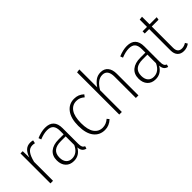

<svg xmlns="http://www.w3.org/2000/svg" viewBox="74 -1547 2365 2365"><g transform="rotate(-45 1256.0 -365.0)"><path d="M322 -526 313 -485Q293 -490 273 -490Q224 -490 193.5 -451Q163 -412 143 -330V0H98V-522H137L140 -409Q160 -471 193 -501.5Q226 -532 276 -532Q298 -532 322 -526Z M724 -21 714 11Q682 3 665.5 -18Q649 -39 646 -79Q595 11 499 11Q431 11 392 -31.5Q353 -74 353 -145Q353 -225 405.5 -268.5Q458 -312 551 -312H640V-372Q640 -434 614.5 -463.5Q589 -493 531 -493Q474 -493 401 -463L388 -498Q469 -532 535 -532Q685 -532 685 -375V-103Q685 -66 694 -48Q703 -30 724 -21ZM640 -127V-277H556Q401 -277 401 -146Q401 -89 428.5 -58Q456 -27 504 -27Q594 -27 640 -127Z M1169 -481 1146 -451Q1122 -472 1097.5 -482.5Q1073 -493 1041 -493Q971 -493 930 -434.5Q889 -376 889 -258Q889 -142 929.5 -85.5Q970 -29 1040 -29Q1099 -29 1150 -73L1173 -45Q1114 11 1040 11Q948 11 894.5 -58Q841 -127 841 -258Q841 -388 895 -460Q949 -532 1040 -532Q1078 -532 1109 -520Q1140 -508 1169 -481Z M1631 -377V0H1586V-371Q1586 -494 1495 -494Q1449 -494 1411.5 -464Q1374 -434 1342 -379V0H1297V-735L1342 -741V-429Q1374 -478 1412.5 -505Q1451 -532 1502 -532Q1564 -532 1597.5 -491Q1631 -450 1631 -377Z M2148 -21 2138 11Q2106 3 2089.5 -18Q2073 -39 2070 -79Q2019 11 1923 11Q1855 11 1816 -31.5Q1777 -74 1777 -145Q1777 -225 1829.5 -268.5Q1882 -312 1975 -312H2064V-372Q2064 -434 2038.5 -463.5Q2013 -493 1955 -493Q1898 -493 1825 -463L1812 -498Q1893 -532 1959 -532Q2109 -532 2109 -375V-103Q2109 -66 2118 -48Q2127 -30 2148 -21ZM2064 -127V-277H1980Q1825 -277 1825 -146Q1825 -89 1852.5 -58Q1880 -27 1928 -27Q2018 -27 2064 -127Z M2512 -21Q2469 11 2415 11Q2362 11 2332 -21Q2302 -53 2302 -112V-484H2225V-522H2302V-649L2347 -654V-522H2471L2465 -484H2347V-114Q2347 -29 2419 -29Q2457 -29 2493 -52Z"/></g></svg>

Font: Fira Sans Condensed ExtraLight
Style: Regular
Weight: 275
Width: 3
Designer: Carrois Corporate & Edenspiekermann AG
Foundry: Carrois Corporate GbR & Edenspiekermann AG
Version: Version 4.203